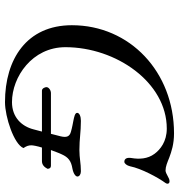

<svg xmlns="http://www.w3.org/2000/svg" viewBox="6 -709 717 769"><g transform="rotate(90 364.5 -324.5)"><path d="M81 -254C81 -73 217 14 389 14C448 14 558 -22 573 -60C565 -72 562 -80 562 -92C562 -98 565 -115 571 -134H625C640 -134 649 -143 656 -156C656 -164 653 -170 643 -170H581C587 -185 592 -201 598 -213C610 -240 625 -251 655 -256C676 -260 687 -269 687 -276C687 -284 678 -290 666 -290C633 -290 614 -284 581 -284C535 -284 510 -290 464 -290C446 -290 432 -284 432 -275C432 -266 449 -263 463 -260C473 -258 491 -255 508 -250C526 -245 532 -234 526 -209L516 -170H353C341 -170 329 -161 329 -152C329 -146 334 -134 343 -134H507L498 -100C486 -53 450 -14 389 -14C288 -14 169 -95 169 -228C169 -431 310 -634 495 -634C547 -634 579 -608 596 -585C617 -557 618 -523 613 -493C610 -475 615 -464 628 -464C635 -464 643 -474 646 -487C655 -532 691 -599 713 -629C717 -634 718 -645 706 -645C699 -645 693 -642 686 -638C678 -634 670 -629 663 -629C647 -629 631 -636 611 -644C587 -653 557 -663 514 -663C268 -663 81 -486 81 -254Z"/></g></svg>

Font: EB Garamond
Style: Italic
Weight: 400
Italic angle: -17.2°
Designer: Georg Duffner and Octavio Pardo
Foundry: Georg Duffner
Version: Version 1.000;PS 001.000;hotconv 1.0.88;makeotf.lib2.5.64775